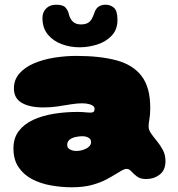

<svg xmlns="http://www.w3.org/2000/svg" viewBox="-20 -721 756 814"><path d="M284.5 73Q240.5 73 196.5 65.2Q152.5 57.5 116.5 38.8Q80.5 20 58.8 -12Q37 -44 37 -92Q37 -135.5 59.5 -165.2Q82 -195 120.5 -212.8Q159 -230.5 207.8 -238.5Q256.5 -246.5 309 -246.5Q320 -246.5 330.5 -245.8Q341 -245 349.8 -244.2Q358.5 -243.5 363 -243.5Q373 -243.5 377 -247.2Q381 -251 381 -259Q381 -262 380.2 -264.2Q379.5 -266.5 378 -268.8Q376.5 -271 374 -272.5Q367.5 -277.5 355.2 -280.2Q343 -283 328 -283Q307 -283 281 -278.8Q255 -274.5 225.8 -270Q196.5 -265.5 164.5 -265.5Q105.5 -265.5 72.2 -285Q39 -304.5 39 -345.5Q39 -383 62.2 -409.5Q85.5 -436 124.2 -452.5Q163 -469 210 -476.5Q257 -484 304 -484Q404 -484 473.8 -465.2Q543.5 -446.5 580.2 -398.8Q617 -351 617 -263.5Q617 -248 616 -236.5Q615 -225 613.5 -216Q612 -207 611 -199.8Q610 -192.5 610 -185Q610 -170 620.8 -154.8Q631.5 -139.5 645.8 -122.2Q660 -105 670.8 -84.5Q681.5 -64 681.5 -38Q681.5 0.5 657 19.2Q632.5 38 599 38Q575 38 560.8 27.2Q546.5 16.5 537 5.8Q527.5 -5 517 -5Q509 -5 498.2 0.8Q487.5 6.5 474 15Q457.5 25.5 432 39.2Q406.5 53 370.2 63Q334 73 284.5 73ZM303.5 -81Q314 -81 324.8 -83.5Q335.5 -86 345 -90.8Q354.5 -95.5 360.2 -102.5Q366 -109.5 366 -118.5Q366 -128 360.5 -133.2Q355 -138.5 346.5 -141Q338 -143.5 329.5 -143.5Q315.5 -143.5 300.5 -140.2Q285.5 -137 275.2 -129Q265 -121 265 -106.5Q265 -97 271 -91.5Q277 -86 285.8 -83.5Q294.5 -81 303.5 -81ZM317 -520.5Q277 -520.5 241 -534Q205 -547.5 182.5 -575Q160 -602.5 160 -644.5Q160 -669.5 175.8 -685.2Q191.5 -701 217.5 -701Q247 -701 257.5 -689.2Q268 -677.5 271.5 -662.5Q276.5 -641 289 -629.2Q301.5 -617.5 322 -617.5Q339.5 -617.5 350 -622.5Q360.5 -627.5 367.5 -638.5Q374.5 -649.5 380.5 -667.5Q386 -684.5 398 -692.8Q410 -701 427 -701Q448.5 -701 463.2 -688Q478 -675 478 -636.5Q478 -595.5 453.5 -569.8Q429 -544 392 -532.2Q355 -520.5 317 -520.5Z"/></svg>

Font: Gluten Thin Black
Style: Regular
Weight: 900
Version: Version 1.300